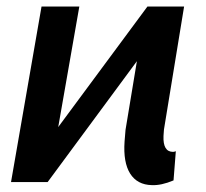

<svg xmlns="http://www.w3.org/2000/svg" viewBox="-20 -548 619 578"><path d="M105 -528.3H218.8L155.3 -165.5L423.8 -528.3H534.2L473.6 -158.2L472.2 -138.7Q470.2 -90.8 501 -90.8Q504.4 -90.8 509.3 -92.8L502.4 -4.9Q465.3 10.7 437 9.3Q393.1 8.3 371.8 -25.4Q350.6 -59.1 355 -122.1L357.9 -157.2L392.1 -363.8L123.5 0H13.2Z"/></svg>

Font: Roboto Medium
Style: Italic
Weight: 500
Italic angle: -12°
Designer: Google
Version: Version 2.134; 2016